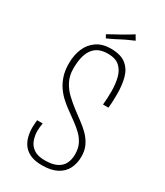

<svg xmlns="http://www.w3.org/2000/svg" viewBox="-208 -918 867 1011"><g transform="rotate(30 225.5 -412.0)"><path d="M223 10Q181 10 153.5 -2Q126 -14 110 -34.5Q94 -55 87 -81.5Q80 -108 80 -137Q80 -148 81 -160Q82 -172 83 -183H117Q115 -172 113.5 -160Q112 -148 112 -135Q112 -107 121.5 -80.5Q131 -54 155 -37Q179 -20 222 -20Q268 -20 295 -33.5Q322 -47 334 -71Q346 -95 346 -127Q346 -162 333.5 -188Q321 -214 300 -234.5Q279 -255 253.5 -273.5Q228 -292 202 -311Q178 -328 156 -348Q134 -368 116.5 -393.5Q99 -419 88.5 -451.5Q78 -484 78 -526Q78 -577 95 -617Q112 -657 146.5 -680.5Q181 -704 231 -704Q292 -704 324 -678.5Q356 -653 367.5 -610Q379 -567 379 -514Q379 -500 378.5 -485.5Q378 -471 377.5 -457Q377 -443 375 -428H342Q344 -449 345 -469.5Q346 -490 346 -509Q346 -555 336.5 -592Q327 -629 302.5 -651Q278 -673 232 -673Q199 -673 176.5 -662.5Q154 -652 139.5 -631Q125 -610 118.5 -581Q112 -552 112 -514Q112 -472 128.5 -439.5Q145 -407 171 -382Q197 -357 227 -334Q254 -313 281.5 -293Q309 -273 331.5 -250Q354 -227 367.5 -198.5Q381 -170 381 -134Q381 -92 364.5 -59.5Q348 -27 313 -8.5Q278 10 223 10ZM181 -737 170 -756Q184 -764 202 -774Q220 -784 239 -794Q251 -801 262.5 -807.5Q274 -814 285 -821Q296 -828 306 -834L323 -805Q312 -800 299.5 -794.5Q287 -789 275 -783.5Q263 -778 250 -771Q239 -765 227 -759Q215 -753 203.5 -747.5Q192 -742 181 -737Z"/></g></svg>

Font: Truculenta Thin
Style: Regular
Weight: 250
Version: Version 1.002